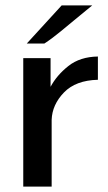

<svg xmlns="http://www.w3.org/2000/svg" viewBox="-20 -690 399 710"><path d="M79 -529 208 -670H321Q288 -643 253.5 -614.5Q219 -586 204.5 -574Q190 -562 174 -550Q158 -538 144 -529ZM66 0V-475H167V-415V-369Q190 -412 233 -446Q276 -480 342 -481V-395Q260 -393 216.5 -348Q173 -303 171 -247V0Z"/></svg>

Font: Coval
Style: Medium
Weight: 500
Foundry: Context Ltd
Version: Version 001.000